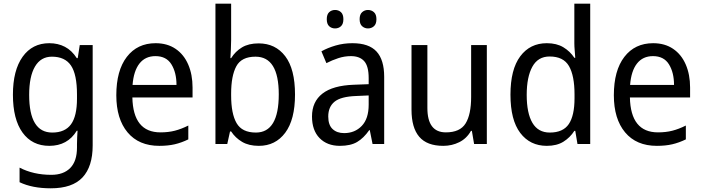

<svg xmlns="http://www.w3.org/2000/svg" viewBox="-20 -780 3804 1040"><path d="M247 -546Q294 -546 331.5 -526.5Q369 -507 396 -465H401L412 -536H482V8Q482 122 427 181Q372 240 255 240Q155 240 86 207V128Q161 167 258 167Q324 167 360.5 130Q397 93 397 19V0Q397 -14 398 -36Q399 -58 400 -72H396Q346 10 247 10Q154 10 102 -62Q50 -134 50 -267Q50 -399 102.5 -472.5Q155 -546 247 -546ZM261 -473Q201 -473 169.5 -419.5Q138 -366 138 -266Q138 -62 263 -62Q332 -62 364.5 -106.5Q397 -151 397 -246V-268Q397 -377 364.5 -425Q332 -473 261 -473Z M823 -546Q886 -546 931 -515.5Q976 -485 999.5 -430.5Q1023 -376 1023 -306V-252H697Q701 -63 849 -63Q892 -63 927 -72Q962 -81 1000 -100V-25Q963 -7 926.5 1.5Q890 10 843 10Q732 10 671 -63Q610 -136 610 -264Q610 -398 667 -472Q724 -546 823 -546ZM822 -476Q767 -476 735.5 -436Q704 -396 698 -320H936Q936 -387 908.5 -431.5Q881 -476 822 -476Z M1232 -563Q1232 -536 1230.5 -510Q1229 -484 1228 -465H1232Q1255 -502 1291 -523.5Q1327 -545 1381 -545Q1472 -545 1525 -475.5Q1578 -406 1578 -268Q1578 -132 1525 -61Q1472 10 1382 10Q1328 10 1291.5 -11.5Q1255 -33 1232 -68H1226L1211 0H1147V-760H1232ZM1364 -473Q1288 -473 1260 -421Q1232 -369 1232 -273V-263Q1232 -164 1261.5 -113Q1291 -62 1366 -62Q1490 -62 1490 -269Q1490 -473 1364 -473Z M1889 -546Q1978 -546 2019.5 -501Q2061 -456 2061 -364V0H1998L1983 -75H1980Q1950 -32 1914.5 -11Q1879 10 1821 10Q1752 10 1711 -32Q1670 -74 1670 -149Q1670 -229 1726.5 -273Q1783 -317 1897 -321L1977 -324V-357Q1977 -422 1952.5 -449Q1928 -476 1881 -476Q1846 -476 1812.5 -465Q1779 -454 1748 -438L1721 -502Q1755 -521 1798 -533.5Q1841 -546 1889 -546ZM1909 -260Q1826 -257 1792 -229Q1758 -201 1758 -149Q1758 -103 1781.5 -81Q1805 -59 1844 -59Q1902 -59 1939.5 -98Q1977 -137 1977 -213V-263ZM1750 -676Q1750 -702 1763 -714Q1776 -726 1795 -726Q1814 -726 1827 -714Q1840 -702 1840 -676Q1840 -650 1827 -638Q1814 -626 1795 -626Q1776 -626 1763 -638Q1750 -650 1750 -676ZM1928 -676Q1928 -702 1941.5 -714Q1955 -726 1973 -726Q1992 -726 2005.5 -714Q2019 -702 2019 -676Q2019 -650 2005.5 -638Q1992 -626 1973 -626Q1955 -626 1941.5 -638Q1928 -650 1928 -676Z M2617 -536V0H2548L2536 -71H2531Q2508 -30 2468 -10Q2428 10 2381 10Q2293 10 2251 -39Q2209 -88 2209 -186V-536H2295V-195Q2295 -63 2395 -63Q2472 -63 2502 -111.5Q2532 -160 2532 -255V-536Z M2942 10Q2851 10 2798 -60Q2745 -130 2745 -267Q2745 -404 2798 -475Q2851 -546 2942 -546Q2995 -546 3031.5 -524Q3068 -502 3091 -467H3096Q3095 -484 3093 -506.5Q3091 -529 3091 -545V-760H3177V0H3108L3096 -71H3091Q3068 -35 3032 -12.5Q2996 10 2942 10ZM2958 -62Q3030 -62 3061 -108Q3092 -154 3092 -248V-269Q3092 -370 3062 -422Q3032 -474 2957 -474Q2894 -474 2863.5 -418.5Q2833 -363 2833 -266Q2833 -167 2864 -114.5Q2895 -62 2958 -62Z M3518 -546Q3581 -546 3626 -515.5Q3671 -485 3694.5 -430.5Q3718 -376 3718 -306V-252H3392Q3396 -63 3544 -63Q3587 -63 3622 -72Q3657 -81 3695 -100V-25Q3658 -7 3621.5 1.5Q3585 10 3538 10Q3427 10 3366 -63Q3305 -136 3305 -264Q3305 -398 3362 -472Q3419 -546 3518 -546ZM3517 -476Q3462 -476 3430.5 -436Q3399 -396 3393 -320H3631Q3631 -387 3603.5 -431.5Q3576 -476 3517 -476Z"/></svg>

Font: Noto Sans SemiCondensed
Style: Regular
Weight: 400
Width: 4
Designer: Monotype Design Team
Foundry: Monotype Imaging Inc.
Version: Version 2.013; ttfautohint (v1.8.4.7-5d5b)